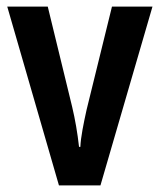

<svg xmlns="http://www.w3.org/2000/svg" viewBox="-20 -563 485 583"><path d="M159 0 2 -543H125L199 -239Q213 -180 220 -117H224Q225 -139 230.5 -169Q236 -199 243 -230L320 -543H443L285 0Z"/></svg>

Font: Avrile Sans Condensed SemiBold
Style: Regular
Weight: 600
Width: 3
Designer: Monotype Design Team
Foundry: Monotype Imaging Inc.
Version: Version 2.001;September 10, 2019;FontCreator 11.5.0.2425 64-